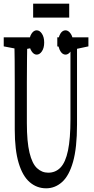

<svg xmlns="http://www.w3.org/2000/svg" viewBox="-31 -1019 511 1045"><path d="M220.2 5.9Q169.4 5.9 130.6 -27.6Q91.8 -61 70.6 -131.8Q49.3 -202.6 49.3 -314V-444.3Q49.3 -506.8 49.3 -568.4Q49.3 -629.9 48.8 -692.4Q48.3 -754.9 46.9 -815.9H117.7Q116.7 -755.9 116 -694.1Q115.2 -632.3 115.2 -569.8Q115.2 -507.3 115.2 -444.3V-349.1Q115.2 -247.6 129.6 -188Q144 -128.4 170.4 -103.8Q196.8 -79.1 231.4 -79.1Q271.5 -79.1 298.6 -107.4Q325.7 -135.7 339.1 -200Q352.5 -264.2 352.5 -370.1V-815.9H388.2V-340.8Q388.2 -214.8 366.7 -138.7Q345.2 -62.5 306.9 -28.3Q268.6 5.9 220.2 5.9ZM-10.7 -766.6V-815.9H188.5V-766.6L95.7 -749H81.5ZM280.8 -766.6V-815.9H450.2V-766.6L372.6 -750H358.4ZM168.5 -721.7Q152.8 -721.7 140.6 -740.5Q128.4 -759.3 128.4 -787.6Q128.4 -816.9 140.4 -835.4Q152.3 -854 168.5 -854Q185.1 -854 197.3 -835.4Q209.5 -816.9 209.5 -787.6Q209.5 -758.3 197.3 -740Q185.1 -721.7 168.5 -721.7ZM325.7 -721.7Q309.1 -721.7 297.6 -740.5Q286.1 -759.3 286.1 -787.6Q286.1 -816.9 297.4 -835.4Q308.6 -854 325.7 -854Q341.3 -854 354 -835.4Q366.7 -816.9 366.7 -787.6Q366.7 -758.3 354 -740Q341.3 -721.7 325.7 -721.7ZM149.4 -923.3V-999H345.7V-923.3Z"/></svg>

Font: Scarab Serif
Style: Condensed
Weight: 400
Designer: John Roberts
Foundry: Scarab
Version: 1.0